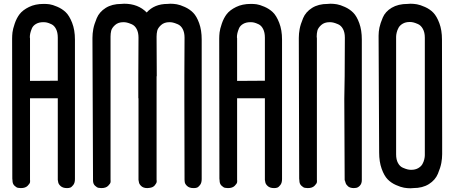

<svg xmlns="http://www.w3.org/2000/svg" viewBox="-20 -814 2437 1030"><path d="M290 -381V-612Q290 -640 280.5 -658.5Q271 -677 256 -684Q241 -691 232 -693Q223 -695 214 -695H212Q189 -695 173 -685.5Q157 -676 151 -661.5Q145 -647 142.5 -636Q140 -625 140 -614L141 -608V-380ZM214 -793H218Q231 -793 246 -791Q261 -789 287 -778Q313 -767 332.5 -748.5Q352 -730 367 -691.5Q382 -653 382 -602V147Q382 167 373 178.5Q364 190 356.5 192.5Q349 195 341 195H339Q317 195 305 184Q293 173 292 162L290 151V-287H141V151Q142 156 141 163.5Q140 171 128 183Q116 195 92 195H91Q84 195 76 193.5Q68 192 57.5 182Q47 172 47 154L46 144L45 -600V-607Q45 -623 47 -640.5Q49 -658 59 -687.5Q69 -717 85.5 -738.5Q102 -760 135.5 -776.5Q169 -793 214 -793Z M771 195H770Q749 195 737.5 184Q726 173 725 162L723 151V-287H722V-405L723 -612Q723 -640 713 -658.5Q703 -677 686.5 -684Q670 -691 660.5 -693Q651 -695 643 -695H642Q614 -695 597 -679.5Q580 -664 576.5 -649Q573 -634 573 -618V-608V-405V-256V151Q574 156 573 163.5Q572 171 560 183Q548 195 524 195H523Q516 195 508 193.5Q500 192 489.5 182Q479 172 479 154V144L476 -600V-611Q476 -634 480.5 -658.5Q485 -683 499 -716.5Q513 -750 547 -771.5Q581 -793 631 -793Q637 -794 646 -794Q721 -794 767 -747Q808 -793 879 -793Q885 -794 894 -794Q911 -794 928.5 -791Q946 -788 971.5 -776.5Q997 -765 1016 -746Q1035 -727 1048.5 -689.5Q1062 -652 1062 -602V147Q1062 167 1053 178.5Q1044 190 1036.5 192.5Q1029 195 1021 195H1018Q996 195 984 184Q972 173 971 162L970 151L969 -287V-405L970 -612Q970 -640 960 -658.5Q950 -677 933.5 -684Q917 -691 907.5 -693Q898 -695 890 -695H889Q861 -695 844 -679.5Q827 -664 823.5 -649Q820 -634 820 -618V-608L821 -405H820V-256V151Q821 155 820.5 161.5Q820 168 810.5 180Q801 192 781 194Q775 195 771 195Z M1401 -381V-612Q1401 -640 1391.5 -658.5Q1382 -677 1367 -684Q1352 -691 1343 -693Q1334 -695 1325 -695H1323Q1300 -695 1284 -685.5Q1268 -676 1262 -661.5Q1256 -647 1253.5 -636Q1251 -625 1251 -614L1252 -608V-380ZM1325 -793H1329Q1342 -793 1357 -791Q1372 -789 1398 -778Q1424 -767 1443.5 -748.5Q1463 -730 1478 -691.5Q1493 -653 1493 -602V147Q1493 167 1484 178.5Q1475 190 1467.5 192.5Q1460 195 1452 195H1450Q1428 195 1416 184Q1404 173 1403 162L1401 151V-287H1252V151Q1253 156 1252 163.5Q1251 171 1239 183Q1227 195 1203 195H1202Q1195 195 1187 193.5Q1179 192 1168.5 182Q1158 172 1158 154L1157 144L1156 -600V-607Q1156 -623 1158 -640.5Q1160 -658 1170 -687.5Q1180 -717 1196.5 -738.5Q1213 -760 1246.5 -776.5Q1280 -793 1325 -793Z M1827 -284 1829 -405 1830 -612Q1830 -640 1820 -658.5Q1810 -677 1793.5 -684Q1777 -691 1767.5 -693Q1758 -695 1750 -695H1748Q1720 -695 1703 -679.5Q1686 -664 1682.5 -649Q1679 -634 1679 -618L1680 -608V-405V-256V151Q1681 156 1680 163.5Q1679 171 1667 183Q1655 195 1631 195H1630Q1623 195 1615 193.5Q1607 192 1596.5 182Q1586 172 1586 154L1585 144L1583 -600V-611Q1583 -634 1587.5 -658.5Q1592 -683 1606 -716.5Q1620 -750 1654 -771.5Q1688 -793 1738 -793Q1744 -794 1753 -794Q1770 -794 1787.5 -791Q1805 -788 1830.5 -776.5Q1856 -765 1875 -746Q1894 -727 1907.5 -689.5Q1921 -652 1921 -602V152Q1921 171 1910.5 182Q1900 193 1889 194L1878 195Q1868 195 1860 192.5Q1852 190 1847.5 186Q1843 182 1839.5 177.5Q1836 173 1834.5 168.5Q1833 164 1832 160.5Q1831 157 1830.5 155Q1830 153 1829 154Z M2011 -614V-623Q2011 -644 2015.5 -666Q2020 -688 2033.5 -720Q2047 -752 2081.5 -772.5Q2116 -793 2167 -793Q2173 -794 2182 -794Q2199 -794 2216.5 -791Q2234 -788 2260 -776.5Q2286 -765 2304.5 -746Q2323 -727 2337 -689.5Q2351 -652 2351 -602L2352 -75V2V13Q2352 36 2347.5 60.5Q2343 85 2329 118.5Q2315 152 2281 173.5Q2247 195 2197 195Q2191 196 2182 196Q2165 196 2147.5 193Q2130 190 2104 178.5Q2078 167 2059.5 148Q2041 129 2027.5 91.5Q2014 54 2014 4ZM2186 97Q2208 97 2223.5 88Q2239 79 2246 66.5Q2253 54 2256 41Q2259 28 2259 19V10V-75V-612Q2259 -640 2248.5 -659Q2238 -678 2222 -685Q2206 -692 2196.5 -694Q2187 -696 2179 -696H2178Q2156 -696 2140.5 -687Q2125 -678 2118 -665Q2111 -652 2108 -639Q2105 -626 2105 -617V-608V-202V14Q2105 42 2115 60.5Q2125 79 2141.5 86Q2158 93 2167.5 95Q2177 97 2185 97Z"/></svg>

Font: Soda Fountain
Style: Regular
Weight: 400
Version: Version 1.0